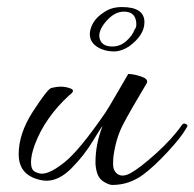

<svg xmlns="http://www.w3.org/2000/svg" viewBox="-20 -502 552 545"><path d="M386 -6Q346 23 299 23Q290 23 275.5 14.5Q261 6 256 -10Q251 -26 251 -41Q251 -93 271 -144Q268 -142 243.5 -101.5Q219 -61 183.5 -25Q148 11 112 11Q95 11 73 2Q33 -16 33 -64Q33 -123 73.5 -185.5Q114 -248 125 -252Q140 -256 153.5 -256Q167 -256 181 -250.5Q195 -245 177 -232Q108 -169 79 -92Q68 -62 68 -41.5Q68 -21 78.5 -15Q89 -9 99 -9Q123 -9 164.5 -42.5Q206 -76 279 -182Q289 -197 314 -240.5Q339 -284 344 -292Q360 -292 381.5 -284.5Q403 -277 396 -265Q348 -185 328.5 -147Q309 -109 302 -58Q301 -49 301 -35Q301 -21 309 -12Q324 4 350.5 -10.5Q377 -25 423 -66.5Q469 -108 497 -148Q501 -153 506.5 -150.5Q512 -148 512 -145.5Q512 -143 510 -140Q495 -113 456 -71Q417 -29 386 -6ZM362 -418Q367 -424 367 -432Q367 -469 332 -469Q306 -469 283 -443.5Q260 -418 262 -397Q266 -370 299 -370Q321 -370 338.5 -385.5Q356 -401 362 -418ZM390 -439Q390 -402 346 -370Q324 -356 304 -356Q284 -356 267 -363Q235 -377 235 -405Q235 -410 236 -415Q243 -447 275 -467Q296 -482 326 -482Q390 -482 390 -439Z"/></svg>

Font: Allura
Style: Regular
Weight: 400
Designer: Robert E. Leuschke
Foundry: Robert E. Leuschke
Version: Version 1.004